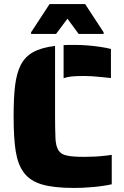

<svg xmlns="http://www.w3.org/2000/svg" viewBox="-20 -917 608 945"><path d="M293 -695Q301 -696 318 -696H344Q411 -696 475 -686Q508 -681 526 -676V-533Q511 -534 476 -538Q429 -543 394 -543Q355 -543 331.5 -540.5Q308 -538 293 -532ZM97 -68Q68 -107 57.5 -171.5Q47 -236 47 -344Q47 -439 54.5 -498Q62 -557 82 -597Q103 -638 143.5 -660.5Q184 -683 251 -691V-344Q251 -288 253 -236Q255 -196 268.5 -176Q282 -156 311 -151Q339 -145 394 -145Q451 -145 491 -150Q507 -151 530 -155V-10Q481 1 419 5Q385 8 344 8Q244 8 185.5 -9.5Q127 -27 97 -68ZM133 -758 224 -897H399L490 -758V-750H367L312 -825L256 -750H133Z"/></svg>

Font: Saira Stencil
Style: Regular
Weight: 400
Designer: Hector Gatti with collaboration of the Omnibus-Type team
Foundry: Omnibus-Type
Version: Version 1.003